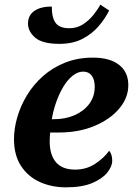

<svg xmlns="http://www.w3.org/2000/svg" viewBox="-20 -793 575 823"><path d="M262.9 10Q202 10 151.5 -12.5Q101 -35 70.5 -81Q40 -127 40 -197.3Q40 -241.5 54 -290.3Q68 -339 95.5 -384.5Q123 -430 164 -466.5Q205 -503 259 -524.5Q313 -546 378.9 -546Q450.5 -546 490.2 -515.1Q530 -484.3 530 -428.1Q530 -374 491.5 -328Q453 -282 385.7 -253.5Q318.3 -225 232 -225H195.1Q194.1 -214.7 193.5 -204.8Q193 -195 193 -187Q193 -129 220 -97.5Q247 -66 301.9 -66Q350.7 -66 388.9 -91.5Q427 -117 448 -147Q461 -131 461 -104Q461 -80 440 -53.5Q419 -27 375.4 -8.5Q331.7 10 262.9 10ZM210.6 -282Q261 -282 300.5 -299.6Q340 -317.2 363 -348.3Q386 -379.5 386 -421Q386 -452 373 -469Q360 -486 336.5 -486Q313 -486 290.8 -468Q268.6 -450 250.8 -420Q233 -390 220.5 -354Q208 -318 202 -282ZM235 -605Q162 -605 131 -631.5Q100 -658 100 -692Q100 -727 127 -746Q154 -765 202 -765Q202 -716 219 -694Q236 -672 277 -672Q310 -672 335.5 -688.5Q361 -705 380 -728.5Q399 -752 410 -773L448 -748Q431 -714 403 -681Q375 -648 333.5 -626.5Q292 -605 235 -605Z"/></svg>

Font: Noto Serif
Style: Italic
Weight: 400
Italic angle: -12°
Designer: Monotype Design Team
Foundry: Monotype Imaging Inc.
Version: Version 2.013